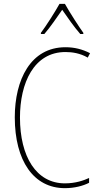

<svg xmlns="http://www.w3.org/2000/svg" viewBox="-20 -970 515 1000"><path d="M318 -950H290C266 -907 219 -833 193 -799V-793H211C241 -827 278 -882 304 -919C331 -880 367 -828 398 -793H414V-799C395 -825 343 -905 318 -950ZM321 -699C356 -699 397 -693 437 -670L449 -693C408 -714 367 -724 321 -724C139 -724 57 -554 57 -359C57 -133 155 10 318 10C368 10 413 -2 444 -18V-43C416 -30 373 -15 318 -15C169 -15 84 -154 84 -358C84 -537 156 -699 321 -699Z"/></svg>

Font: Noto Sans Condensed Thin
Style: Regular
Weight: 100
Width: 3
Designer: Monotype Design Team
Foundry: Monotype Imaging Inc.
Version: Version 2.013